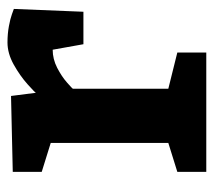

<svg xmlns="http://www.w3.org/2000/svg" viewBox="-50 -540 590 531"><g transform="rotate(-90 245.5 -275.0)"><path d="M393.1 -549.8Q417 -549.8 438 -545.9Q459 -542 470.9 -537.6Q482.9 -533.2 485.8 -532.2L478 -339.8H388.2L373 -424.8Q347.2 -424.8 323 -412.4Q298.8 -399.9 282 -385Q265.1 -370.1 265.1 -369.1V-105L365.2 -80.1V0H35.2V-80.1L115.2 -105V-430.2L35.2 -455.1V-535.2L245.1 -540L253.9 -471.2Q253.9 -473.1 277.3 -494.1Q300.8 -515.1 331.8 -532.5Q362.8 -549.8 393.1 -549.8Z"/></g></svg>

Font: Kadwa
Style: Regular
Weight: 400
Designer: Sol Matas
Foundry: Sol Matas
Version: Version 1.000;PS 001.000;hotconv 1.0.70;makeotf.lib2.5.58329